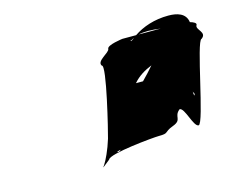

<svg xmlns="http://www.w3.org/2000/svg" viewBox="-65 -944 718 580"><g transform="rotate(-15 294.0 -654.0)"><path d="M268 -756C284 -756 234 -555 229 -538C219 -505 205 -476 197 -464C188 -452 194 -459 216 -476C221 -493 363 -506 379 -506C413 -506 396 -512 428 -524C461 -536 438 -550 461 -568C477 -568 488 -506 504 -506C521 -506 564 -756 580 -756C602 -772 568 -787 576 -800C580 -806 570 -811 559 -814C555 -843 528 -850 501 -850C457 -850 420 -837 392 -818H349C349 -818 300 -812 300 -800C300 -788 256 -773 268 -756ZM249 -491C241 -491 246 -493 257 -496C255 -493 252 -491 249 -491ZM373 -806C376 -808 380 -810 384 -812L376 -806C368 -800 375 -814 373 -806ZM354 -678C370 -697 391 -709 413 -718C401 -704 388 -690 376 -678ZM400 -818C417 -822 440 -822 469 -818ZM467 -795H469C467 -795 466 -795 467 -795ZM513 -609C514 -606 516 -604 517 -601C514 -592 514 -598 513 -609Z"/></g></svg>

Font: bitstorm
Style: obl
Weight: 400
Version: Version 0.2